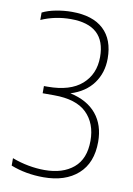

<svg xmlns="http://www.w3.org/2000/svg" viewBox="-86 -804 600 867"><g transform="rotate(10 214.5 -370.0)"><path d="M175 9Q94 9 25 -18V-52Q62 -38 100 -31Q138 -24 174 -24Q257.5 -24 306.8 -65.5Q356 -107 356 -190Q356 -269.5 308 -316.8Q260 -364 158 -364H106V-397H123Q226 -397 279.5 -444.2Q333 -491.5 333 -570Q333 -716 174 -716Q101.5 -716 38 -688V-722Q63.5 -735 100.2 -742Q137 -749 173 -749Q268.5 -749 318.2 -702.5Q368 -656 368 -569Q368 -503.5 332.5 -455Q297 -406.5 229.5 -385.5Q309 -368 350 -318Q391 -268 391 -191Q391 -94.5 333 -42.8Q275 9 175 9Z"/></g></svg>

Font: Encode Sans Cnd Th
Style: Regular
Weight: 100
Width: 3
Designer: Multiple Designers
Foundry: Impallari Type
Version: Version 3.002; ttfautohint (v1.8.3) -l 8 -r 50 -G 200 -x 14 